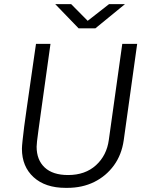

<svg xmlns="http://www.w3.org/2000/svg" viewBox="-20 -898 719 928"><path d="M297 10Q199 10 142.5 -41.5Q86 -93 86 -179Q86 -190 89 -218.5Q92 -247 97 -287Q102 -327 109 -373.5Q116 -420 122.5 -467.5Q129 -515 135.5 -558Q142 -601 146.5 -634.5Q151 -668 154 -686H224Q208 -571 196.5 -489Q185 -407 177.5 -353Q170 -299 165.5 -266Q161 -233 159 -215.5Q157 -198 157 -189Q157 -125 196 -88.5Q235 -52 309 -52Q392 -52 444 -99.5Q496 -147 506 -222L571 -686H643L578 -220Q568 -150 530.5 -98.5Q493 -47 435.5 -18.5Q378 10 305 10ZM360 -761 247 -878H324L416 -785H388L507 -878H584L441 -761Z"/></svg>

Font: Chivo Medium ExtraLight
Style: Italic
Weight: 250
Italic angle: -8.05°
Version: Version 2.002